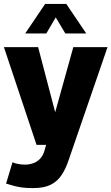

<svg xmlns="http://www.w3.org/2000/svg" viewBox="-22 -741 570 982"><path d="M42 89Q57 96 75.5 98.5Q94 101 106 101Q126 101 146 94.5Q166 88 182 72Q198 56 206 28L353 -500H528L329 78Q314 123 292.5 155Q271 187 237 204Q203 221 148 221Q114 221 91.5 218Q69 215 50.5 210Q32 205 9 198ZM-2 -500H173L304 0H165ZM209 -721H317L419 -570H312L263 -652L215 -570H107Z"/></svg>

Font: Moderustic
Style: Bold
Weight: 700
Designer: Tural Alisoy
Foundry: TAFT Foundry
Version: Version 2.120